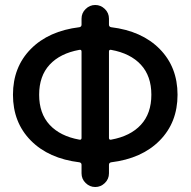

<svg xmlns="http://www.w3.org/2000/svg" viewBox="-20 -750 764 770"><path d="M298 -550Q221 -536 179 -490.5Q137 -445 137 -370Q137 -295 179 -249.5Q221 -204 298 -190Q307 -188 307 -197V-543Q307 -552 298 -550ZM417 -543V-197Q417 -188 426 -190Q503 -204 545 -249.5Q587 -295 587 -370Q587 -445 545 -490.5Q503 -536 426 -550Q417 -552 417 -543ZM299 -99Q175 -114 103.5 -186.5Q32 -259 32 -370Q32 -481 103.5 -553.5Q175 -626 299 -641Q307 -643 307 -651V-675Q307 -698 323.5 -714Q340 -730 362 -730Q384 -730 400.5 -714Q417 -698 417 -675V-651Q417 -643 425 -641Q549 -626 620.5 -553.5Q692 -481 692 -370Q692 -259 620.5 -186.5Q549 -114 425 -99Q417 -97 417 -89V-55Q417 -32 400.5 -16Q384 0 362 0Q340 0 323.5 -16Q307 -32 307 -55V-89Q307 -97 299 -99Z"/></svg>

Font: Rounded Mplus 1c Medium
Style: Regular
Weight: 500
Version: Version 1.059.20150529